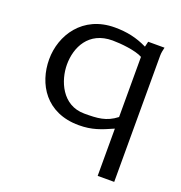

<svg xmlns="http://www.w3.org/2000/svg" viewBox="-118 -552 793 840"><g transform="rotate(20 279.0 -132.0)"><path d="M53 -221C53 -107 120 6 273 6C335 6 373 -10 427 -34V186H504V-402C504 -415 507 -428 510 -441H434L428 -416C379 -440 332 -450 276 -450C127 -450 53 -333 53 -221ZM134 -226C134 -306 175 -393 286 -393C324 -393 395 -386 427 -368V-88C381 -52 339 -50 279 -50C174 -50 134 -153 134 -226Z"/></g></svg>

Font: KpMath
Style: Sans
Weight: 400
Version: Version 0.64